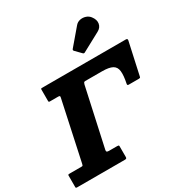

<svg xmlns="http://www.w3.org/2000/svg" viewBox="-262 -1214 1323 1388"><g transform="rotate(-30 399.5 -520.5)"><path d="M187 -636.5H121Q113.5 -636.5 111.2 -638.2Q109 -640 109 -647.5V-740.5Q109 -750 116.5 -750H819Q833.5 -750 831 -735.5L772 -466.5Q770.5 -459.5 767.5 -458Q764.5 -456.5 757 -456.5H673Q660.5 -456.5 663 -468.5Q676.5 -533 672.2 -569.8Q668 -606.5 640 -621.5Q612 -636.5 554.5 -636.5H414Q405 -636.5 402 -631.2Q399 -626 397 -618L291 -133.5Q288.5 -122 292.8 -117.8Q297 -113.5 310 -113.5H379.5Q387 -113.5 390.2 -112Q393.5 -110.5 393.5 -103.5V-15Q393.5 -5.5 389.8 -2.8Q386 0 377 0H-19.5Q-27 0 -29.5 -1.2Q-32 -2.5 -32 -10V-104.5Q-32 -111 -28.8 -112.2Q-25.5 -113.5 -18.5 -113.5H82Q90 -113.5 91.8 -117Q93.5 -120.5 95.5 -128.5L201.5 -621.5Q204 -631 200.5 -633.8Q197 -636.5 187 -636.5ZM686 -1011Q711 -979 705.8 -947.8Q700.5 -916.5 669 -900L515 -817Q506 -811.5 498.5 -819.5L452.5 -866.5Q444.5 -875.5 453 -884L565 -1015.5Q580.5 -1034 603.8 -1038.8Q627 -1043.5 649.5 -1036.2Q672 -1029 686 -1011Z"/></g></svg>

Font: Besley* Heavy
Style: Italic
Weight: 800
Italic angle: -13°
Designer: Owen Earl
Foundry: indestructible type*
Version: Version 3.000; ttfautohint (v1.8.3)